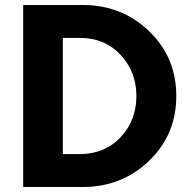

<svg xmlns="http://www.w3.org/2000/svg" viewBox="-20 -750 763 770"><path d="M73 -730H311Q469 -730 578 -625Q687 -520 687 -365Q687 -210 578 -105Q469 0 311 0H73ZM301 -598H232V-132H299Q400 -132 463.5 -199.5Q527 -267 527 -365Q527 -462 463.5 -530Q400 -598 301 -598Z"/></svg>

Font: Freely
Style: Bold
Weight: 700
Designer: Kris Sowersby
Foundry: Klim Type Foundry
Version: Version 1.006;hotconv 1.0.113;makeotfexe 2.5.65598;200799169